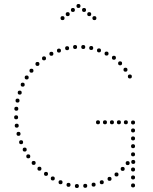

<svg xmlns="http://www.w3.org/2000/svg" viewBox="-20 -938 768 964"><path d="M374 -898Q364 -898 364 -908Q364 -918 374 -918Q384 -918 384 -908Q384 -898 374 -898ZM402 -878Q392 -878 392 -888Q392 -898 402 -898Q412 -898 412 -888Q412 -878 402 -878ZM428 -857Q418 -857 418 -867Q418 -877 428 -877Q438 -877 438 -867Q438 -857 428 -857ZM454 -837Q444 -837 444 -847Q444 -857 454 -857Q464 -857 464 -847Q464 -837 454 -837ZM346 -878Q336 -878 336 -888Q336 -898 346 -898Q356 -898 356 -888Q356 -878 346 -878ZM320 -857Q310 -857 310 -867Q310 -877 320 -877Q330 -877 330 -867Q330 -857 320 -857ZM294 -837Q284 -837 284 -847Q284 -857 294 -857Q304 -857 304 -847Q304 -837 294 -837ZM621 -109Q611 -109 611 -119Q611 -129 621 -129Q631 -129 631 -119Q631 -109 621 -109ZM596 -80Q586 -80 586 -90Q586 -100 596 -100Q606 -100 606 -90Q606 -80 596 -80ZM565 -52Q555 -52 555 -62Q555 -72 565 -72Q575 -72 575 -62Q575 -52 565 -52ZM530 -30Q520 -30 520 -40Q520 -50 530 -50Q540 -50 540 -40Q540 -30 530 -30ZM491 -13Q481 -13 481 -23Q481 -33 491 -33Q501 -33 501 -23Q501 -13 491 -13ZM450 -1Q440 -1 440 -11Q440 -21 450 -21Q460 -21 460 -11Q460 -1 450 -1ZM408 5Q398 5 398 -5Q398 -15 408 -15Q418 -15 418 -5Q418 5 408 5ZM366 6Q356 6 356 -4Q356 -14 366 -14Q376 -14 376 -4Q376 6 366 6ZM324 0Q314 0 314 -10Q314 -20 324 -20Q334 -20 334 -10Q334 0 324 0ZM284 -13Q274 -13 274 -23Q274 -33 284 -33Q294 -33 294 -23Q294 -13 284 -13ZM245 -32Q235 -32 235 -42Q235 -52 245 -52Q255 -52 255 -42Q255 -32 245 -32ZM61 -339Q51 -339 51 -349Q51 -359 61 -359Q71 -359 71 -349Q71 -339 61 -339ZM64 -297Q54 -297 54 -307Q54 -317 64 -317Q74 -317 74 -307Q74 -297 64 -297ZM73 -256Q63 -256 63 -266Q63 -276 73 -276Q83 -276 83 -266Q83 -256 73 -256ZM86 -214Q76 -214 76 -224Q76 -234 86 -234Q96 -234 96 -224Q96 -214 86 -214ZM104 -177Q94 -177 94 -187Q94 -197 104 -197Q114 -197 114 -187Q114 -177 104 -177ZM122 -143Q112 -143 112 -153Q112 -163 122 -163Q132 -163 132 -153Q132 -143 122 -143ZM149 -110Q139 -110 139 -120Q139 -130 149 -130Q159 -130 159 -120Q159 -110 149 -110ZM178 -81Q168 -81 168 -91Q168 -101 178 -101Q188 -101 188 -91Q188 -81 178 -81ZM211 -55Q201 -55 201 -65Q201 -75 211 -75Q221 -75 221 -65Q221 -55 211 -55ZM632 -564Q642 -564 642 -554Q642 -544 632 -544Q622 -544 622 -554Q622 -564 632 -564ZM610 -598Q620 -598 620 -588Q620 -578 610 -578Q600 -578 600 -588Q600 -598 610 -598ZM583 -630Q593 -630 593 -620Q593 -610 583 -610Q573 -610 573 -620Q573 -630 583 -630ZM552 -658Q562 -658 562 -648Q562 -638 552 -638Q542 -638 542 -648Q542 -658 552 -658ZM515 -679Q525 -679 525 -669Q525 -659 515 -659Q505 -659 505 -669Q505 -679 515 -679ZM477 -695Q487 -695 487 -685Q487 -675 477 -675Q467 -675 467 -685Q467 -695 477 -695ZM438 -707Q448 -707 448 -697Q448 -687 438 -687Q428 -687 428 -697Q428 -707 438 -707ZM398 -712Q408 -712 408 -702Q408 -692 398 -692Q388 -692 388 -702Q388 -712 398 -712ZM357 -712Q367 -712 367 -702Q367 -692 357 -692Q347 -692 347 -702Q347 -712 357 -712ZM317 -706Q327 -706 327 -696Q327 -686 317 -686Q307 -686 307 -696Q307 -706 317 -706ZM276 -694Q286 -694 286 -684Q286 -674 276 -674Q266 -674 266 -684Q266 -694 276 -694ZM238 -678Q248 -678 248 -668Q248 -658 238 -658Q228 -658 228 -668Q228 -678 238 -678ZM62 -402Q72 -402 72 -392Q72 -382 62 -382Q52 -382 52 -392Q52 -402 62 -402ZM68 -443Q78 -443 78 -433Q78 -423 68 -423Q58 -423 58 -433Q58 -443 68 -443ZM79 -483Q89 -483 89 -473Q89 -463 79 -463Q69 -463 69 -473Q69 -483 79 -483ZM94 -523Q104 -523 104 -513Q104 -503 94 -503Q84 -503 84 -513Q84 -523 94 -523ZM114 -559Q124 -559 124 -549Q124 -539 114 -539Q104 -539 104 -549Q104 -559 114 -559ZM138 -593Q148 -593 148 -583Q148 -573 138 -573Q128 -573 128 -583Q128 -593 138 -593ZM168 -627Q178 -627 178 -617Q178 -607 168 -607Q158 -607 158 -617Q158 -627 168 -627ZM201 -655Q211 -655 211 -645Q211 -635 201 -635Q191 -635 191 -645Q191 -655 201 -655ZM648 -194Q638 -194 638 -204Q638 -214 648 -214Q658 -214 658 -204Q658 -194 648 -194ZM648 -153Q638 -153 638 -163Q638 -173 648 -173Q658 -173 658 -163Q658 -153 648 -153ZM649 -115Q639 -115 639 -125Q639 -135 649 -135Q659 -135 659 -125Q659 -115 649 -115ZM648 -77Q638 -77 638 -87Q638 -97 648 -97Q658 -97 658 -87Q658 -77 648 -77ZM648 -313Q638 -313 638 -323Q638 -333 648 -333Q658 -333 658 -323Q658 -313 648 -313ZM648 -273Q638 -273 638 -283Q638 -293 648 -293Q658 -293 658 -283Q658 -273 648 -273ZM648 -233Q638 -233 638 -243Q638 -253 648 -253Q658 -253 658 -243Q658 -233 648 -233ZM648 -37Q638 -37 638 -47Q638 -57 648 -57Q658 -57 658 -47Q658 -37 648 -37ZM648 3Q638 3 638 -7Q638 -17 648 -17Q658 -17 658 -7Q658 3 648 3ZM472 -314Q462 -314 462 -324Q462 -334 472 -334Q482 -334 482 -324Q482 -314 472 -314ZM507 -314Q497 -314 497 -324Q497 -334 507 -334Q517 -334 517 -324Q517 -314 507 -314ZM542 -314Q532 -314 532 -324Q532 -334 542 -334Q552 -334 552 -324Q552 -314 542 -314ZM577 -314Q567 -314 567 -324Q567 -334 577 -334Q587 -334 587 -324Q587 -314 577 -314ZM612 -314Q602 -314 602 -324Q602 -334 612 -334Q622 -334 622 -324Q622 -314 612 -314Z"/></svg>

Font: Raleway Dots
Style: Regular
Weight: 400
Designer: Matt McInerney, Pablo Impallari, Rodrigo Fuenzalida, Brenda Gallo
Foundry: Matt McInerney, Pablo Impallari, Rodrigo Fuenzalida, Brenda Gallo
Version: Version 1.000